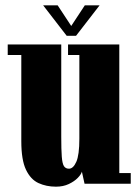

<svg xmlns="http://www.w3.org/2000/svg" viewBox="-20 -690 520 721"><path d="M190 11Q154 11 124.5 -2.5Q95 -16 77.5 -52.8Q60 -89.5 60 -160V-483.5H9V-523H210V-177.5Q210 -128 212 -101.8Q214 -75.5 220.2 -66Q226.5 -56.5 239 -56.5Q255 -56.5 266.5 -82.2Q278 -108 278 -169V-483.5H235.5V-523H428V-40H471V0H297.5L287.5 -45.5Q285 -35.5 272.2 -22.2Q259.5 -9 238.5 1Q217.5 11 190 11ZM230.5 -555.5 142 -670H196.5L247.5 -592.5L298.5 -670H354L265.5 -555.5Z"/></svg>

Font: Imbue 10pt Black
Style: Regular
Weight: 900
Designer: Tyler Finck
Foundry: Etcetera Type Company
Version: Version 1.102; ttfautohint (v1.8.3)